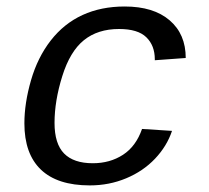

<svg xmlns="http://www.w3.org/2000/svg" viewBox="-20 -558 640 588"><path d="M361.8 -538.1Q450.2 -538.1 499.5 -495.8Q548.8 -453.6 548.8 -380.4L454.1 -373.5V-376.5Q454.1 -418.5 428.2 -443.8Q402.3 -469.2 344.7 -469.2Q279.3 -469.2 236.8 -434.8Q194.3 -400.4 170.7 -324.7Q147 -249 147 -181.6Q147 -117.7 176.3 -87.9Q205.6 -58.1 264.2 -58.1Q316.9 -58.1 356.7 -84Q396.5 -109.9 415 -163.1L506.8 -157.2Q491.2 -110.4 454.8 -72Q418.5 -33.7 366.5 -12Q314.5 9.8 254.9 9.8Q155.8 9.8 105.2 -38.6Q54.7 -86.9 54.7 -180.2Q54.7 -242.2 75 -312.3Q95.2 -382.3 135.5 -434.1Q175.8 -485.8 232.7 -512Q289.6 -538.1 361.8 -538.1Z"/></svg>

Font: Cousine
Style: Italic
Weight: 400
Italic angle: -12°
Monospace: yes
Designer: Steve Matteson
Foundry: Monotype Imaging Inc.
Version: Version 1.21